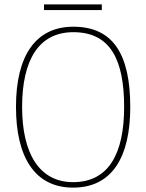

<svg xmlns="http://www.w3.org/2000/svg" viewBox="-20 -847 669 877"><path d="M181 -801H445V-827H181ZM314 10C493 10 575 -131 575 -358C575 -597 498 -725 315 -725C143 -725 53 -593 53 -359C53 -129 139 10 314 10ZM314 -15C159 -15 81 -147 81 -358C81 -573 157 -700 315 -700C485 -700 547 -573 547 -358C547 -145 476 -15 314 -15Z"/></svg>

Font: Noto Serif Myanmar SemiCondensed Thin
Style: Regular
Weight: 100
Width: 4
Designer: Ben Mitchell and the Monotype Design Team
Foundry: Monotype Imaging Inc.
Version: Version 2.106